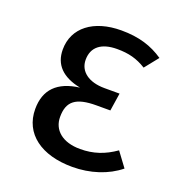

<svg xmlns="http://www.w3.org/2000/svg" viewBox="-106 -628 679 729"><g transform="rotate(20 234.0 -263.5)"><path d="M263 -539C151 -539 78 -483 78 -395C78 -334 115 -296 189 -281C101 -270 57 -225 57 -147C57 -47 139 12 264 12C336 12 404 -10 453 -50L410 -108C366 -77 322 -62 269 -62C197 -62 156 -98 156 -151C156 -214 188 -239 271 -239H327L338 -311H277C213 -311 173 -341 173 -388C173 -439 208 -467 272 -467C319 -467 353 -458 390 -435L434 -490C387 -522 335 -539 263 -539Z"/></g></svg>

Font: Fira Sans
Style: Regular
Weight: 400
Designer: Carrois Corporate & Edenspiekermann AG
Foundry: Carrois Corporate GbR & Edenspiekermann AG
Version: Version 4.203